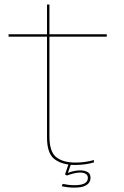

<svg xmlns="http://www.w3.org/2000/svg" viewBox="-20 -746 566 874"><path d="M321.5 5Q366.5 5 407.5 -6.5V-17.5Q367.5 -6 323.5 -6Q267 -6 236 -30.5Q205 -55 205 -125.5V-579H466V-590H205V-725.5H194V-590H19V-579H194V-120Q194 -46 229.5 -20.5Q265 5 321.5 5ZM319 108Q334.5 108 347.8 105.8Q361 103.5 371 98Q381 92.5 386.5 83.8Q392 75 392 62.5Q392 44 378 36.8Q364 29.5 345.5 29.5Q328.5 29.5 311.2 33.8Q294 38 285 43.5V53Q300.5 47 316.2 43.2Q332 39.5 345 39.5Q360.5 39.5 370.2 45.5Q380 51.5 380 64Q380 80.5 365 88.8Q350 97 319 97Q303.5 97 290 95.2Q276.5 93.5 265.5 91L261 102Q272.5 104.5 287 106.2Q301.5 108 319 108ZM285 53 304 -2H293L276 48Z"/></svg>

Font: Anybody SemiExpanded Thin
Style: Regular
Weight: 250
Width: 6
Version: Version 1.113;gftools[0.9.25]